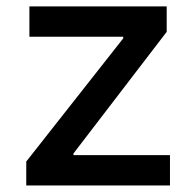

<svg xmlns="http://www.w3.org/2000/svg" viewBox="-20 -565 591 585"><path d="M60 0H497.9V-92.3H203.8V-97.3L487.9 -468V-545.5H69.6V-453.1H355.5V-448.2L60 -72.8Z"/></svg>

Font: Magic Ui Pro Medium
Style: Regular
Weight: 500
Designer: Stefan Endress, Andreas Faust
Version: Version 1.000;FEAKit 1.0